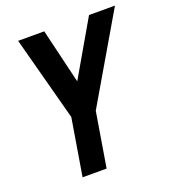

<svg xmlns="http://www.w3.org/2000/svg" viewBox="-134 -632 844 939"><g transform="rotate(-20 288.0 -162.5)"><path d="M135 205H260L307 -79L571 -530H436L271 -245L203 -530H67L184 -91Z"/></g></svg>

Font: Iosevka Sparkle Oblique
Style: Bold
Weight: 700
Italic angle: -9°
Designer: Belleve Invis
Foundry: Belleve Invis
Version: Version 4.5.0; ttfautohint (v1.8.3)